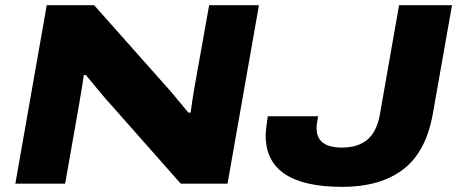

<svg xmlns="http://www.w3.org/2000/svg" viewBox="-20 -708 1762 740"><path d="M39.1 0 160.2 -688H342.8L641.1 -352.1Q646.5 -345.2 670.9 -316.2Q695.3 -287.1 706.1 -273.9H714.8Q720.2 -317.4 729 -368.2L786.1 -688H978L856.9 0H676.8L384.8 -330.1Q360.8 -357.9 311 -418.9H303.2Q294.9 -363.3 286.1 -313L231 0ZM1298.8 12.2Q1003.9 12.2 1003.9 -186Q1003.9 -207 1012.2 -259.8H1206.1Q1200.2 -231 1200.2 -213.9Q1200.2 -139.2 1297.9 -139.2Q1359.4 -139.2 1395.8 -169.7Q1432.1 -200.2 1443.8 -265.1L1518.1 -688H1722.2L1647.9 -268.1Q1621.6 -121.6 1533.4 -54.7Q1445.3 12.2 1298.8 12.2Z"/></svg>

Font: Archivo Expanded ExtraBold
Style: Italic
Weight: 800
Width: 7
Italic angle: -10°
Designer: Hector Gatti
Foundry: Omnibus-Type
Version: Version 2.001